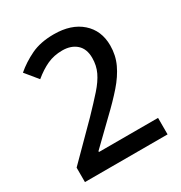

<svg xmlns="http://www.w3.org/2000/svg" viewBox="-170 -846 912 968"><g transform="rotate(-30 286.0 -362.0)"><path d="M526 0H45V-84L230 -270Q283 -325 319 -365.5Q355 -406 372.5 -443Q390 -480 390 -524Q390 -577 359 -604.5Q328 -632 277 -632Q229 -632 189.5 -614Q150 -596 109 -562L50 -634Q93 -671 148 -697.5Q203 -724 281 -724Q382 -724 441 -672Q500 -620 500 -533Q500 -476 477 -427Q454 -378 412 -330Q370 -282 312 -227L182 -101V-96H526Z"/></g></svg>

Font: Noto Sans Thaana Medium
Style: Regular
Weight: 500
Designer: David Williams
Foundry: Google Inc.
Version: Version 3.001; ttfautohint (v1.8.4.7-5d5b)